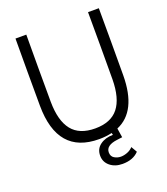

<svg xmlns="http://www.w3.org/2000/svg" viewBox="-165 -847 1014 1166"><g transform="rotate(-20 341.5 -264.0)"><path d="M143.1 -732.9Q142.1 -511.2 143.1 -298.8Q144 -176.3 192.4 -115.2Q240.7 -54.2 342.8 -54.2Q444.3 -54.2 492.7 -115.2Q541 -176.3 542 -298.8Q543 -511.2 542 -732.9H611.8Q612.8 -511.2 611.8 -298.8Q610.4 -67.9 467.8 -7.8L477.1 51.8L442.9 56.2Q369.1 65.4 369.1 110.8Q369.1 137.2 388.7 148.7Q408.2 160.2 430.2 160.2Q450.2 160.2 471.9 151.9Q493.7 143.6 508.8 127L530.8 165Q493.7 205.1 424.8 205.1Q376.5 205.1 344.7 179Q313 152.8 313 111.8Q313 67.9 346.4 43.5Q379.9 19 429.2 19L425.8 5.9Q386.2 15.1 342.8 15.1Q74.7 15.1 73.2 -298.8Q72.3 -511.2 73.2 -732.9Z"/></g></svg>

Font: Kreadon
Style: Regular
Weight: 400
Designer: kohakuno
Foundry: StudioGnu
Version: Version 1.000;Glyphs 3.1.2 (3151)